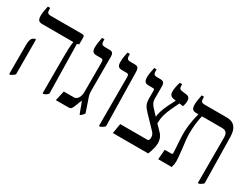

<svg xmlns="http://www.w3.org/2000/svg" viewBox="-58 -1127 2100 1613"><g transform="rotate(30 992.0 -320.0)"><path d="M381 -348Q381 -444 389 -494V-496H88Q61 -496 51 -509Q41 -522 41 -551Q41 -587 55 -647H78V-628Q78 -609 86 -600.5Q94 -592 113 -592H419Q431 -592 436.5 -587Q442 -582 442 -571V-504L423 -497L432 -20Q423 -10 414.5 -4Q406 2 392 7H381ZM57 -274Q57 -308 63.5 -326.5Q70 -345 84 -352L101 -361L107 -353L108 -20Q92 -4 69 7H57Z M724 -36Q710 -78 697 -106L670 -38Q662 -17 654 -8.5Q646 0 632 0H506L528 -96H627Q650 -96 665 -120.5Q680 -145 680 -177V-464Q680 -483 675.5 -489.5Q671 -496 656 -496H614Q588 -496 578 -508.5Q568 -521 568 -549Q568 -585 581 -647H604V-629Q604 -609 612 -600.5Q620 -592 640 -592H683Q706 -592 715 -582Q724 -572 724 -546V-218Q724 -196 727.5 -179Q731 -162 743 -131L778 -28Q766 -7 746 6H740Z M928 -463Q928 -482 923.5 -489Q919 -496 904 -496H862Q835 -496 825 -508.5Q815 -521 815 -549Q815 -591 828 -647H851V-629Q851 -610 859 -601Q867 -592 887 -592H928Q952 -592 961 -581.5Q970 -571 971 -543L981 -20Q963 -2 940 7H928Z M1383 -420Q1363 -376 1353 -340Q1343 -304 1342 -258L1391 -207Q1430 -170 1430 -114Q1430 -69 1402 0H1059L1075 -96H1339Q1346 -96 1352 -104Q1357 -112 1357 -127Q1357 -143 1352.5 -153.5Q1348 -164 1338 -176L1224 -295Q1198 -322 1187.5 -344.5Q1177 -367 1177 -407V-479Q1177 -489 1173.5 -492.5Q1170 -496 1161 -496H1120Q1093 -496 1083 -509Q1073 -522 1073 -551Q1073 -587 1087 -647H1110V-629Q1110 -609 1118 -600.5Q1126 -592 1145 -592H1178Q1201 -592 1210.5 -581.5Q1220 -571 1220 -545V-432Q1220 -401 1230.5 -382Q1241 -363 1277 -326L1303 -299Q1306 -348 1345 -430L1381 -500L1361 -503Q1336 -507 1327 -519Q1318 -531 1318 -556Q1318 -590 1335 -647H1358V-632Q1358 -613 1364.5 -605Q1371 -597 1390 -595L1430 -590Q1450 -587 1458.5 -576Q1467 -565 1467 -542Q1467 -520 1457 -490L1419 -495Z M1938 -20Q1922 -2 1898 7H1887V-432Q1887 -466 1874 -481Q1861 -496 1829 -496H1637Q1628 -459 1622.5 -411.5Q1617 -364 1617 -321Q1617 -267 1630 -176Q1640 -88 1640 -60Q1640 -32 1630 0H1499L1507 -96H1571Q1578 -96 1580.5 -100Q1583 -104 1583 -113L1574 -266Q1572 -322 1578.5 -374.5Q1585 -427 1602 -494V-496H1580Q1554 -496 1544 -509Q1534 -522 1534 -551Q1534 -585 1547 -647H1570V-629Q1570 -609 1578 -600.5Q1586 -592 1605 -592H1823Q1927 -592 1930 -471Z"/></g></svg>

Font: Noto Serif Hebrew Narrow
Style: Regular
Weight: 400
Width: 4
Designer: Monotype Design Team
Foundry: Monotype Imaging Inc.
Version: Version 1.000